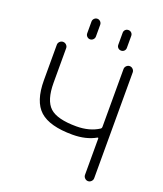

<svg xmlns="http://www.w3.org/2000/svg" viewBox="-166 -1062 977 1149"><g transform="rotate(20 323.0 -487.5)"><path d="M137.7 -504.9Q137.7 -392.6 185.1 -349.1Q232.4 -305.7 354.5 -305.7Q438.5 -305.7 497.1 -343.8Q502.9 -347.7 502.9 -355.5V-724.6Q502.9 -736.3 511.7 -745.1Q520.5 -753.9 532.2 -753.9Q543.9 -753.9 552.7 -745.1Q561.5 -736.3 561.5 -724.6V-50.8Q561.5 -39.1 552.7 -30.3Q543.9 -21.5 532.2 -21.5Q520.5 -21.5 511.7 -30.3Q502.9 -39.1 502.9 -50.8V-283.2Q502.9 -285.2 501 -286.1Q499 -287.1 497.1 -286.1Q435.5 -251 349.6 -251Q204.1 -251 141.1 -307.6Q78.1 -364.3 78.1 -499V-724.6Q78.1 -736.3 86.9 -745.1Q95.7 -753.9 107.9 -753.9Q120.1 -753.9 128.9 -745.1Q137.7 -736.3 137.7 -724.6ZM225.6 -851.6V-925.8Q225.6 -937.5 233.9 -945.8Q242.2 -954.1 253.4 -954.1Q264.6 -954.1 272.9 -945.8Q281.2 -937.5 281.2 -925.8V-851.6Q281.2 -839.8 272.9 -831.5Q264.6 -823.2 253.4 -823.2Q242.2 -823.2 233.9 -831.5Q225.6 -839.8 225.6 -851.6ZM423.8 -850.6V-926.8Q423.8 -938.5 431.6 -946.3Q439.5 -954.1 451.2 -954.1Q462.9 -954.1 470.7 -946.3Q478.5 -938.5 478.5 -926.8V-850.6Q478.5 -838.9 470.7 -831.1Q462.9 -823.2 451.2 -823.2Q439.5 -823.2 431.6 -831.1Q423.8 -838.9 423.8 -850.6Z"/></g></svg>

Font: Gen Jyuu Gothic Light
Style: Regular
Weight: 200
Designer: [Source Han Sans]
Ryoko NISHIZUKA  (kana & ideographs); Paul D. Hunt (Latin, Greek & Cyrillic); Wenlong ZHANG  (bopomofo
Version: Version 1.002.20150607